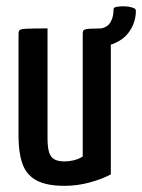

<svg xmlns="http://www.w3.org/2000/svg" viewBox="-20 -592 460 622"><path d="M189 10Q130 10 97.5 -8Q65 -26 52.5 -62Q40 -98 40 -151V-482Q40 -491 43.5 -494.5Q47 -498 67 -499Q87 -500 134 -500V-144Q134 -117 138.5 -100.5Q143 -84 155 -76.5Q167 -69 190 -69Q202 -69 218 -72.5Q234 -76 248 -85V-482Q248 -491 251.5 -494.5Q255 -498 274 -499Q293 -500 339 -500V-27Q311 -12 271 -1Q231 10 189 10ZM278 -439 279 -497Q321 -497 334.5 -515Q348 -533 348 -563Q348 -568 359 -570Q370 -572 384 -571.5Q398 -571 409 -567.5Q420 -564 420 -559Q421 -543 415 -522.5Q409 -502 394 -483Q379 -464 350.5 -451.5Q322 -439 278 -439Z"/></svg>

Font: Yanone Kaffeesatz ExtraLight Medium
Style: Regular
Weight: 500
Version: Version 2.003